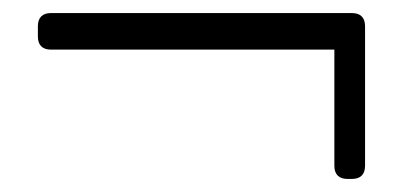

<svg xmlns="http://www.w3.org/2000/svg" viewBox="-20 -448 623 294"><path d="M38 -408V-392C38 -379 45 -372 58 -372H492V-194C492 -181 499 -174 512 -174H519C532 -174 539 -181 539 -194V-408C539 -421 532 -428 519 -428H58C45 -428 38 -421 38 -408Z"/></svg>

Font: 寒蝉锦书宋 Text
Style: Regular
Weight: 400
Designer: 寒蝉锦书宋{Warren} 思源宋体{Ryoko NISHIZUKA 西塚涼子 (kana & ideographs); Frank Grießhammer (Latin, Greek & Cyrillic); Wenlong ZHANG 
Foundry: Adobe & ChillType
Version: Version 2.000;Glyphs 3.1.1 (3135)